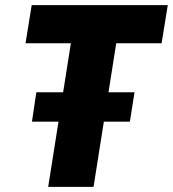

<svg xmlns="http://www.w3.org/2000/svg" viewBox="-20 -725 671 745"><path d="M167 0 255 -557H79L103 -705H631L607 -557H431L343 0ZM104 -253 121 -367H502L484 -253Z"/></svg>

Font: Nunito Sans 7pt Condensed Black
Style: Italic
Weight: 900
Width: 3
Italic angle: -9°
Designer: Vernon Adams
Foundry: Vernon Adams
Version: Version 3.101;gftools[0.9.27]